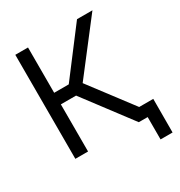

<svg xmlns="http://www.w3.org/2000/svg" viewBox="-202 -867 1090 1163"><g transform="rotate(-30 342.5 -286.0)"><path d="M75.7 0V-727.5H164.6V-410.6H266.6L507.3 -727.5H615.2L343.3 -375L627 0H519.5L271 -329.6H164.6V0ZM581.5 156.2V0H545.4V-78.6H666L665.5 156.2Z"/></g></svg>

Font: Inter 28pt
Style: Regular
Weight: 400
Designer: Rasmus Andersson
Foundry: rsms
Version: Version 4.001;git-66647c0bb